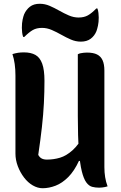

<svg xmlns="http://www.w3.org/2000/svg" viewBox="-20 -988 640 1019"><path d="M551 1Q545 3 538 4.5Q531 6 522.5 7Q514 8 506 8Q486 8 469 3.5Q452 -1 438 -20Q424 -39 414 -79.5Q404 -120 398.5 -191Q393 -262 393 -372Q393 -413 393 -454Q393 -495 393 -536.5Q393 -578 393 -618.5Q393 -659 393 -700Q400 -704 408 -705.5Q416 -707 424.5 -708Q433 -709 441 -709Q475 -709 495 -699Q515 -689 524.5 -668Q534 -647 534 -613Q534 -549 534 -485Q534 -421 534 -357Q534 -293 534 -229Q534 -165 534 -101Q534 -73 538 -48Q542 -23 551 1ZM206 11Q180 11 154 -4Q128 -19 107.5 -46Q87 -73 74.5 -106Q62 -139 62 -173Q62 -241 62 -310.5Q62 -380 62 -450Q62 -520 62 -587Q62 -620 58 -648.5Q54 -677 46 -701Q63 -706 76.5 -708Q90 -710 107 -710Q144 -710 168 -696.5Q192 -683 204 -650Q216 -617 216 -559Q216 -501 213 -441Q210 -381 202.5 -314Q195 -247 183 -166Q190 -153 201 -147Q212 -141 229 -141Q265 -141 298.5 -151Q332 -161 365 -190.5Q398 -220 430 -278V-134H399Q374 -80 342 -48Q310 -16 275 -2.5Q240 11 206 11ZM397 -895Q426 -895 446.5 -906.5Q467 -918 491 -943H497Q501 -933 502.5 -919Q504 -905 504 -895Q504 -870 500 -852Q496 -834 492 -823Q482 -798 461.5 -782.5Q441 -767 409 -767Q382 -767 356.5 -778Q331 -789 305.5 -803.5Q280 -818 254.5 -829Q229 -840 203 -840Q174 -840 154 -828.5Q134 -817 109 -792H103Q99 -802 97.5 -816Q96 -830 96 -840Q96 -866 100 -884Q104 -902 108 -912Q119 -937 139 -952.5Q159 -968 191 -968Q218 -968 243.5 -957Q269 -946 294.5 -931.5Q320 -917 345.5 -906Q371 -895 397 -895Z"/></svg>

Font: Recursive Monospace Casual
Style: Bold
Weight: 700
Version: Version 1.047